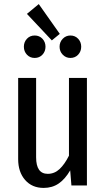

<svg xmlns="http://www.w3.org/2000/svg" viewBox="-20 -909 519 941"><path d="M406 0H330L324 -74Q299 -31 267.5 -9.5Q236 12 194 12Q137 12 103 -27Q69 -66 69 -129V-527H157V-138Q157 -57 214 -57Q247 -57 272 -80.5Q297 -104 318 -146V-527H406ZM273 -743 234 -711 112 -841 170 -889ZM203 -680Q203 -657 188 -641Q173 -625 150 -625Q127 -625 112 -641Q97 -657 97 -680Q97 -703 112 -719Q127 -735 150 -735Q173 -735 188 -719Q203 -703 203 -680ZM378 -680Q378 -657 363 -641Q348 -625 325 -625Q303 -625 287.5 -641Q272 -657 272 -680Q272 -703 287.5 -719Q303 -735 325 -735Q348 -735 363 -719Q378 -703 378 -680Z"/></svg>

Font: Fira Sans Compressed
Style: Regular
Weight: 400
Width: 1
Designer: bBox Type GmbH & Carrois Corporate GbR & Edenspiekermann AG
Foundry: bBox Type GmbH & Carrois Corporate GbR & Edenspiekermann AG
Version: Version 4.301